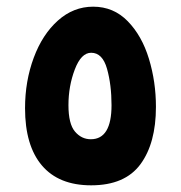

<svg xmlns="http://www.w3.org/2000/svg" viewBox="-20 -555 542 575"><path d="M55 -231Q55 -312 81 -382Q107 -452 153.5 -493.5Q200 -535 259 -535Q320 -535 362.5 -491.5Q405 -448 426 -379Q447 -310 447 -235Q447 -126 400.5 -63Q354 0 253 0Q156 0 105.5 -59.5Q55 -119 55 -231ZM314 -240Q314 -301 300.5 -349Q287 -397 253 -397Q223 -397 204 -347Q185 -297 185 -240Q185 -184 204.5 -161Q224 -138 252 -138Q314 -138 314 -240Z"/></svg>

Font: Noto Sans Arabic Cond
Style: Bold
Weight: 700
Width: 3
Designer: Nadine Chahine
Foundry: Monotype Imaging Inc.
Version: Version 1.001